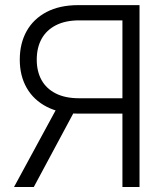

<svg xmlns="http://www.w3.org/2000/svg" viewBox="-20 -748 667 768"><path d="M538.1 0H469.7V-666.5H296.4Q241.7 -666.5 203.6 -647Q165.5 -627.4 146.2 -592.3Q127 -557.1 127 -509.3Q127 -462.4 146.2 -427.7Q165.5 -393.1 203.4 -374Q241.2 -355 295.9 -355H500.5V-293.5H294.9Q220.2 -293.5 167.5 -320.6Q114.7 -347.7 86.9 -396.2Q59.1 -444.8 59.1 -509.3Q59.1 -574.2 86.4 -623.3Q113.8 -672.4 166.3 -700Q218.8 -727.5 293.5 -727.5H538.1ZM115.2 0H36.1L214.4 -328.6H291.5Z"/></svg>

Font: Inter 20pt Light
Style: Regular
Weight: 300
Version: Version 4.001;git-66647c0bb